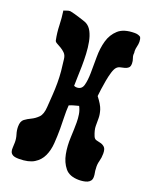

<svg xmlns="http://www.w3.org/2000/svg" viewBox="-134 -784 689 862"><g transform="rotate(20 210.5 -353.5)"><path d="M359 -708Q376 -708 387 -700Q392 -691 392 -678Q392 -666 389 -654.5Q386 -643 386 -632L387 -623Q385 -611 389.5 -599Q394 -587 394 -575Q394 -560 387 -554Q380 -548 370.5 -545.5Q361 -543 351 -541Q341 -539 334 -532Q326 -524 320 -504.5Q314 -485 310 -462.5Q306 -440 303 -418.5Q300 -397 299 -385Q324 -353 330.5 -332Q337 -311 337 -293Q337 -275 337 -256Q337 -237 348 -210Q353 -198 363.5 -196Q374 -194 384.5 -191Q395 -188 403 -180Q411 -172 411 -150Q411 -131 406 -113Q401 -95 403 -76Q403 -66 405 -57Q407 -48 407 -38Q407 -26 401.5 -19Q396 -12 387.5 -8.5Q379 -5 368.5 -3.5Q358 -2 349 -2Q303 -2 282 -28Q261 -54 254 -91Q247 -128 249 -169.5Q251 -211 251 -241Q251 -260 248 -279Q245 -298 236 -315Q225 -312 213.5 -309Q202 -306 191 -301Q189 -273 190 -245.5Q191 -218 191 -190Q191 -154 188.5 -119.5Q186 -85 173.5 -58Q161 -31 135 -15Q109 1 63 1Q43 1 34 -4Q25 -9 22 -17.5Q19 -26 20 -37.5Q21 -49 21 -63Q21 -81 15.5 -98.5Q10 -116 10 -134Q10 -160 23.5 -170Q37 -180 54 -188Q71 -196 86 -211Q101 -226 103 -262Q105 -291 107 -320Q109 -349 109 -378Q109 -407 106.5 -434Q104 -461 100 -490Q98 -507 88.5 -516.5Q79 -526 68 -532.5Q57 -539 47.5 -544Q38 -549 37 -556Q30 -590 29 -624.5Q28 -659 23 -693Q31 -695 38 -698Q45 -701 53 -701L58 -700Q64 -699 75 -696Q86 -693 98.5 -689Q111 -685 122 -681.5Q133 -678 138 -675Q154 -666 164 -646.5Q174 -627 179 -601Q184 -575 185.5 -545Q187 -515 186.5 -486.5Q186 -458 185 -433Q184 -408 184 -392Q190 -389 197 -389Q221 -389 227.5 -412.5Q234 -436 234.5 -471.5Q235 -507 235 -548.5Q235 -590 245 -625.5Q255 -661 281 -684.5Q307 -708 359 -708Z"/></g></svg>

Font: Reclame
Style: Regular
Weight: 400
Designer: Peter Wiegel
Foundry: Peter Wiegel
Version: Version 1.000